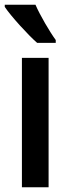

<svg xmlns="http://www.w3.org/2000/svg" viewBox="-32 -786 284 806"><path d="M117 -766H-12V-757C14 -718 87 -638 124 -606H202V-618C177 -652 136 -722 117 -766ZM172 0V-543H60V0Z"/></svg>

Font: Noto Sans Arabic UI XCn SmBd
Style: Regular
Weight: 600
Width: 2
Designer: Monotype Design Team, Nadine Chahine and Nizar Qandah
Foundry: Monotype Imaging Inc.
Version: Version 2.010